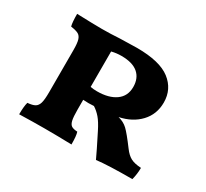

<svg xmlns="http://www.w3.org/2000/svg" viewBox="-110 -667 895 836"><g transform="rotate(30 337.5 -249.0)"><path d="M638 -61Q638 -30 630 0Q509 0 451 7Q437 -24 395 -107Q377 -143 361 -161.5Q345 -180 326 -192L299 -191L272 -192V-143Q272 -106 276 -89Q280 -72 289.5 -66Q299 -60 319 -59Q325 -42 325 2Q257 0 188 0Q134 0 62 2Q62 -38 68 -59Q93 -61 105 -68Q117 -75 122 -92Q127 -109 127 -146V-357Q127 -393 122 -409Q117 -425 105.5 -431.5Q94 -438 67 -442Q62 -461 62 -503Q149 -500 188 -500Q231 -500 277 -503Q335 -505 362 -505Q477 -505 529.5 -464.5Q582 -424 582 -357Q582 -298 544 -257.5Q506 -217 443 -204Q471 -197 490 -179Q509 -161 550 -106Q567 -83 585.5 -73Q604 -63 638 -61ZM433 -349Q433 -393 405 -417Q377 -441 321 -441Q296 -441 272 -435V-257Q287 -254 305 -254Q364 -254 398.5 -278.5Q433 -303 433 -349Z"/></g></svg>

Font: Vollkorn SC
Style: Bold
Weight: 700
Designer: Friedrich Althausen
Foundry: Friedrich Althausen
Version: Version 4.015